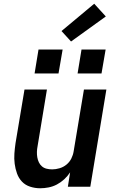

<svg xmlns="http://www.w3.org/2000/svg" viewBox="-20 -999 640 1027"><path d="M195 8Q167 8 141 -0.5Q115 -9 97.5 -27.5Q80 -46 71 -71Q62 -96 58.5 -123Q55 -150 57 -177.5Q59 -205 63 -233L111 -520H231L181 -217Q178 -202 177.5 -187Q177 -172 179.5 -157.5Q182 -143 188 -130.5Q194 -118 204.5 -109Q215 -100 229.5 -96.5Q244 -93 259 -93Q278 -93 298.5 -99Q319 -105 335.5 -118.5Q352 -132 361.5 -151Q371 -170 374 -190L429 -520H549L463 0H343L355 -77Q342 -57 323.5 -40Q305 -23 284 -12Q263 -1 240 3.5Q217 8 195 8ZM523 -606H395L416 -734H545ZM165 -606 186 -734H315L293 -606ZM360 -777 309 -833 484 -979 546 -911Z"/></svg>

Font: Iosevka SS04 Extended
Style: Bold Italic
Weight: 700
Width: 7
Italic angle: -9°
Monospace: yes
Designer: Belleve Invis
Foundry: Belleve Invis
Version: Version 19.0.0; ttfautohint (v1.8.4)